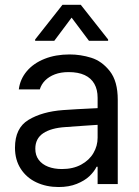

<svg xmlns="http://www.w3.org/2000/svg" viewBox="-20 -763 575 796"><path d="M251.4 -236.2Q191.6 -232.4 159 -210.5Q126.4 -188.5 126.4 -146.4Q126.4 -119.1 140.5 -100.3Q154.7 -81.5 179.6 -71.8Q204.4 -62.2 236.9 -62.2Q282.8 -62.2 316.5 -80.5Q350.1 -98.8 367.4 -128.5Q384.7 -158.1 384.7 -192V-357.7Q384.7 -391.6 371.2 -415.4Q357.7 -439.2 331 -451.7Q304.2 -464.1 264.5 -464.1Q232 -464.1 207.5 -454.8Q183 -445.4 167.1 -429.4Q151.2 -413.3 145 -392.3H58Q63.2 -434.7 91 -467.7Q118.8 -500.7 164.7 -519Q210.6 -537.3 268.6 -537.3Q314.2 -537.3 358.4 -523.5Q402.6 -509.7 435.4 -467.9Q468.2 -426.1 468.2 -349.4V0H384.7V-71.8H380.5Q370.5 -51.5 350.7 -32.6Q330.8 -13.8 298.3 -0.7Q265.9 12.4 223.1 12.4Q172.3 12.4 131 -6.9Q89.8 -26.2 66 -63.2Q42.1 -100.1 42.1 -150.6Q42.1 -232.4 98.4 -266.2Q154.7 -300.1 241 -306.6Q266.2 -308.4 298.9 -310.3Q331.5 -312.2 361.2 -313.5Q381.9 -314.9 390.2 -314.9L391.6 -245.9Q371.5 -244.8 328.2 -241.7Q284.9 -238.6 251.4 -236.2ZM276.9 -689.9 205.1 -593.9H125.7V-599.4L239 -743.1H314.9L428.2 -599.4V-593.9H348.8Z"/></svg>

Font: Pretendard Variable
Style: Regular
Weight: 400
Designer: Base glyphs from Inter by Rasmus Andersson; Hangul glyphs from Noto Sans CJK(Source Han Sans) by Jang Soo-young and Kang
Foundry: Kil Hyung-jin
Version: Version 1.100;FEAKit 1.0